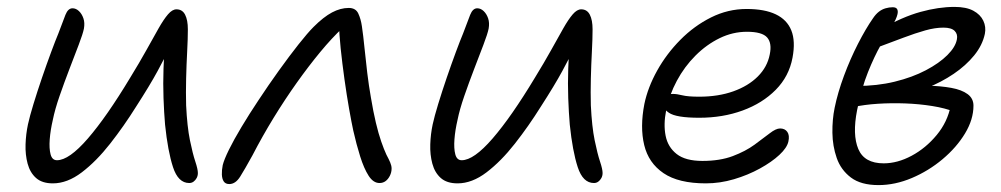

<svg xmlns="http://www.w3.org/2000/svg" viewBox="-20 -521 2899 556"><path d="M133 10Q102 10 84.5 -5.5Q67 -21 60 -47Q53 -73 54 -103Q55 -133 61 -161Q66 -184 77 -220Q88 -256 101.5 -295.5Q115 -335 128 -370Q141 -405 149 -424Q162 -459 169.5 -478Q177 -497 190 -497Q200 -497 208.5 -489Q217 -481 221.5 -468Q226 -455 223 -438Q220 -423 208 -391.5Q196 -360 181 -321Q166 -282 152.5 -243Q139 -204 133 -174Q126 -144 124 -117.5Q122 -91 126.5 -74Q131 -57 145 -57Q180 -57 234.5 -120Q289 -183 357 -296Q384 -340 404 -376Q424 -412 439 -438.5Q454 -465 466.5 -479.5Q479 -494 491 -494Q508 -494 516 -478.5Q524 -463 524 -436Q524 -409 522 -371.5Q520 -334 519 -293.5Q518 -253 519 -216Q522 -154 530 -115Q538 -76 545.5 -53.5Q553 -31 553 -20Q553 -12 549.5 -5.5Q546 1 540.5 5Q535 9 528 9Q496 9 481 -37Q466 -83 458 -160Q455 -195 453.5 -237Q452 -279 453.5 -322Q455 -365 458 -401L478 -396Q459 -357 436.5 -315.5Q414 -274 374 -212Q339 -156 299 -105Q259 -54 217 -22Q175 10 133 10Z M644 12Q633 12 628 4.5Q623 -3 622.5 -15.5Q622 -28 625 -43Q629 -59 643 -87.5Q657 -116 679.5 -153.5Q702 -191 728 -230Q757 -274 787.5 -316.5Q818 -359 844.5 -392.5Q871 -426 888 -443Q917 -472 941.5 -485Q966 -498 990 -498Q1010 -498 1017.5 -482Q1025 -466 1028 -445Q1032 -418 1035.5 -382.5Q1039 -347 1043.5 -310Q1048 -273 1054 -239Q1061 -197 1068.5 -165.5Q1076 -134 1084 -111Q1092 -88 1099 -73Q1106 -60 1110 -50.5Q1114 -41 1114 -33Q1114 -22 1109 -12Q1104 -2 1096.5 3.5Q1089 9 1079 9Q1061 9 1047.5 -12Q1034 -33 1023 -68Q1012 -103 1003 -143Q998 -166 991 -205.5Q984 -245 977.5 -291.5Q971 -338 966.5 -381Q962 -424 962 -452L972 -440Q941 -411 907.5 -370.5Q874 -330 839.5 -281.5Q805 -233 772.5 -180Q740 -127 711 -71Q689 -31 675.5 -9.5Q662 12 644 12Z M1305 10Q1274 10 1256.5 -5.5Q1239 -21 1232 -47Q1225 -73 1226 -103Q1227 -133 1233 -161Q1238 -184 1249 -220Q1260 -256 1273.5 -295.5Q1287 -335 1300 -370Q1313 -405 1321 -424Q1334 -459 1341.5 -478Q1349 -497 1362 -497Q1372 -497 1380.5 -489Q1389 -481 1393.5 -468Q1398 -455 1395 -438Q1392 -423 1380 -391.5Q1368 -360 1353 -321Q1338 -282 1324.5 -243Q1311 -204 1305 -174Q1298 -144 1296 -117.5Q1294 -91 1298.5 -74Q1303 -57 1317 -57Q1352 -57 1406.5 -120Q1461 -183 1529 -296Q1556 -340 1576 -376Q1596 -412 1611 -438.5Q1626 -465 1638.5 -479.5Q1651 -494 1663 -494Q1680 -494 1688 -478.5Q1696 -463 1696 -436Q1696 -409 1694 -371.5Q1692 -334 1691 -293.5Q1690 -253 1691 -216Q1694 -154 1702 -115Q1710 -76 1717.5 -53.5Q1725 -31 1725 -20Q1725 -12 1721.5 -5.5Q1718 1 1712.5 5Q1707 9 1700 9Q1668 9 1653 -37Q1638 -83 1630 -160Q1627 -195 1625.5 -237Q1624 -279 1625.5 -322Q1627 -365 1630 -401L1650 -396Q1631 -357 1608.5 -315.5Q1586 -274 1546 -212Q1511 -156 1471 -105Q1431 -54 1389 -22Q1347 10 1305 10Z M2024 10Q1945 10 1901.5 -19.5Q1858 -49 1845.5 -101Q1833 -153 1846 -220Q1856 -268 1883 -316.5Q1910 -365 1950 -405.5Q1990 -446 2039 -470.5Q2088 -495 2142 -495Q2194 -495 2226.5 -479.5Q2259 -464 2271.5 -433Q2284 -402 2275 -354Q2265 -300 2226.5 -261Q2188 -222 2130.5 -201Q2073 -180 2005 -180Q1938 -180 1917 -194.5Q1896 -209 1899 -227Q1901 -238 1908 -243.5Q1915 -249 1929 -249Q1940 -249 1956 -245Q1972 -241 2005 -241Q2060 -241 2103.5 -256.5Q2147 -272 2174.5 -299.5Q2202 -327 2209 -363Q2216 -396 2201.5 -412.5Q2187 -429 2143 -429Q2102 -429 2064 -410.5Q2026 -392 1994 -360Q1962 -328 1940 -287Q1918 -246 1909 -201Q1901 -161 1907.5 -128Q1914 -95 1939.5 -75Q1965 -55 2014 -55Q2065 -55 2102 -69Q2139 -83 2165 -102Q2191 -121 2209 -135Q2227 -149 2239 -149Q2253 -149 2260 -139Q2267 -129 2263 -111Q2259 -93 2237 -72.5Q2215 -52 2180.5 -33Q2146 -14 2105.5 -2Q2065 10 2024 10Z M2524 15Q2473 15 2444 -7Q2415 -29 2403 -63.5Q2391 -98 2390.5 -136.5Q2390 -175 2397 -209Q2406 -253 2424 -301.5Q2442 -350 2464.5 -394Q2487 -438 2508 -468Q2516 -480 2525 -487Q2534 -494 2544.5 -497Q2555 -500 2565 -500Q2575 -500 2578 -494.5Q2581 -489 2579 -480Q2576 -466 2562.5 -444.5Q2549 -423 2530.5 -390.5Q2512 -358 2493.5 -312Q2475 -266 2462 -202Q2448 -131 2465.5 -89.5Q2483 -48 2539 -48Q2579 -48 2620 -70Q2661 -92 2692.5 -130Q2724 -168 2733 -215L2745 -197Q2717 -208 2679.5 -214Q2642 -220 2601.5 -221.5Q2561 -223 2522 -220.5Q2483 -218 2451 -211L2460 -272Q2520 -272 2571 -284.5Q2622 -297 2661 -317.5Q2700 -338 2723.5 -361.5Q2747 -385 2751 -407Q2754 -422 2744.5 -431.5Q2735 -441 2712 -441Q2688 -441 2659.5 -433Q2631 -425 2596.5 -412Q2562 -399 2519 -383Q2506 -378 2497.5 -384.5Q2489 -391 2491 -400Q2494 -411 2508 -421Q2522 -431 2532 -437Q2593 -472 2645.5 -486.5Q2698 -501 2744 -501Q2778 -501 2798.5 -490Q2819 -479 2827.5 -461Q2836 -443 2832 -423Q2825 -390 2801 -360.5Q2777 -331 2741.5 -307Q2706 -283 2665.5 -267Q2625 -251 2584 -245L2578 -272Q2625 -274 2665 -273Q2705 -272 2735 -266.5Q2765 -261 2782 -248.5Q2799 -236 2799 -215Q2799 -175 2774.5 -134.5Q2750 -94 2709.5 -60Q2669 -26 2620.5 -5.5Q2572 15 2524 15Z"/></svg>

Font: Shantell Sans Light
Style: Italic
Weight: 300
Italic angle: -11°
Designer: Stephen Nixon, Anya Danilova, Shantell Martin
Foundry: Arrow Type
Version: Version 1.008;[ac192a2d6]